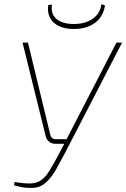

<svg xmlns="http://www.w3.org/2000/svg" viewBox="-20 -894 605 920"><path d="M565 -690 291 -160Q271 -122 250 -84.5Q229 -47 203 -22Q177 3 142 6Q128 7 111 6Q94 5 77.5 1.5Q61 -2 47 -6L50 -22Q97 -14 126.5 -15Q156 -16 177 -30.5Q198 -45 218 -77.5Q238 -110 267 -165L291 -211L295 -219L538 -690ZM114 -690 221 -248Q226 -227 248 -227H308L294 -205H245Q228 -205 215.5 -215Q203 -225 199 -241L88 -690ZM466 -874 483 -868Q478 -833 458.5 -807.5Q439 -782 407 -768.5Q375 -755 334 -755Q292 -755 262.5 -769Q233 -783 219.5 -809Q206 -835 211 -870L229 -872Q222 -827 251 -803Q280 -779 334 -779Q388 -779 424 -804Q460 -829 466 -874Z"/></svg>

Font: Exo 2 Thin
Style: Italic
Weight: 250
Italic angle: -8°
Designer: Natanael Gama
Foundry: Natanael Gama
Version: Version 2.010